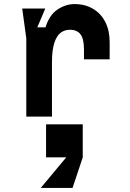

<svg xmlns="http://www.w3.org/2000/svg" viewBox="-20 -572 640 942"><path d="M386 38V200H206V38ZM180 350 305 200 346.8 190 386 200 336 350ZM109 -384 89 -530H202L163.2 -438H203.2Q222.4 -499 262.4 -525.5Q302.4 -552 346 -552Q397.2 -552 436.4 -528.8Q475.6 -505.6 496.8 -463.6Q518 -421.6 518 -366V-281H392V-330Q392 -380.4 375.2 -403.2Q358.4 -426 323 -426Q297 -426 277.4 -411.2Q257.8 -396.4 246.4 -361.1Q235 -325.8 235 -267V0H109Z"/></svg>

Font: Fliege Mono Thin
Style: Regular
Weight: 100
Version: Version 0.020;Glyphs 3.3 (3306)